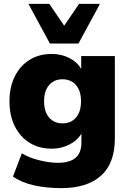

<svg xmlns="http://www.w3.org/2000/svg" viewBox="-20 -782 666 993"><path d="M296 191Q222 191 157.5 177Q93 163 47 131L93 11Q131 34 183.5 47Q236 60 279 60Q340 60 370.5 34.5Q401 9 401 -45V-91Q380 -55 338 -34Q296 -13 248 -13Q182 -13 133 -43.5Q84 -74 56.5 -129Q29 -184 29 -258Q29 -332 56.5 -387Q84 -442 133 -472.5Q182 -503 248 -503Q298 -503 339.5 -481.5Q381 -460 400 -425V-492H574V-66Q574 63 502 127Q430 191 296 191ZM303 -144Q347 -144 373 -174Q399 -204 399 -258Q399 -312 373 -342Q347 -372 303 -372Q260 -372 234 -342Q208 -312 208 -258Q208 -204 234 -174Q260 -144 303 -144ZM238 -557 127 -762H235L312 -649L389 -762H497L386 -557Z"/></svg>

Font: Nunito Sans Black
Style: Regular
Weight: 900
Designer: Vernon Adams
Foundry: Vernon Adams
Version: Version 3.006; ttfautohint (v1.8.3)